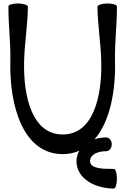

<svg xmlns="http://www.w3.org/2000/svg" viewBox="-20 -838 739 1115"><path d="M597 -40C574 -40 550 -36 529 -29C618 -130 652 -308 648 -481C645 -588 660 -694 659 -801C659 -810 634 -818 603 -818C571 -817 546 -809 546 -799C547 -692 566 -586 568 -479C573 -274 520 -57 344 -57C168 -57 115 -274 120 -479C122 -586 141 -692 142 -799C142 -809 117 -817 85 -818C54 -818 29 -810 29 -801C28 -694 43 -588 40 -481C34 -218 117 57 344 57C380 57 412 50 441 37C430 56 424 77 424 101C427 201 533 257 642 257C651 257 659 231 659 200C659 169 651 143 642 143C580 143 505 143 503 99C502 58 550 40 597 40C615 40 629 22 629 0C629 -22 615 -40 597 -40Z"/></svg>

Font: Nupuram SemiBold
Style: Regular
Weight: 600
Designer: Santhosh Thottingal (santhosh.thottingal@gmail.com)
Foundry: SMC
Version: Version 1.000